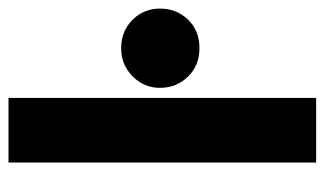

<svg xmlns="http://www.w3.org/2000/svg" viewBox="-172 -572 745 440"><g transform="rotate(-90 200.0 -352.5)"><path d="M47 0V-705H195V0ZM308.9 -267.4Q269.6 -267.4 243.9 -293.7Q218.2 -319.9 218.2 -357.6Q218.2 -382.3 230.2 -402.3Q242.2 -422.4 262.6 -434.6Q283 -446.8 308.9 -446.8Q335.7 -446.8 356.3 -434.6Q376.9 -422.4 388.3 -402.3Q399.8 -382.3 399.8 -357.6Q399.8 -319.9 374.6 -293.7Q349.5 -267.4 308.9 -267.4Z"/></g></svg>

Font: TikTok Sans Light
Style: Regular
Weight: 300
Version: Version 4.000